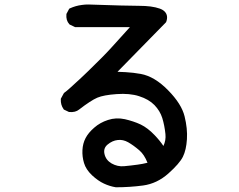

<svg xmlns="http://www.w3.org/2000/svg" viewBox="-20 -751 1040 837"><path d="M484.9 65.4Q458 61 433.1 49.3Q407.7 37.6 381.3 13.2Q354.5 -12.2 346.2 -40.5Q337.9 -68.4 339.4 -96.7Q340.8 -125.5 353 -148.9Q365.2 -172.4 390.6 -194.3Q416 -216.8 450.7 -228Q485.8 -239.7 524.4 -231.4Q543 -227.1 560.1 -221.4Q577.1 -215.8 592.8 -208.5Q624 -193.4 653.8 -162.1Q676.8 -138.2 692.4 -114.7Q698.2 -127 700.4 -139.9Q702.6 -152.8 701.2 -166.5Q697.3 -204.1 687.5 -236.3Q677.7 -267.6 653.3 -293Q628.4 -318.4 586.9 -331.5Q576.7 -335 565.2 -337.2Q553.7 -339.4 541.5 -340.6Q529.3 -341.8 515.9 -341.8Q502.4 -341.8 488.3 -340.8Q432.1 -336.9 404.3 -325.2Q376 -313 324.7 -273.4Q308.6 -260.3 282.2 -262.7H280.8L278.8 -263.7L260.3 -272.5L258.3 -273.4L256.8 -275.9Q244.1 -293.9 245.1 -317.9V-320.3L246.1 -322.3L257.8 -343.8L258.8 -345.2L260.3 -346.7Q265.6 -350.6 271.2 -355.2Q276.9 -359.9 283.2 -365.5Q289.6 -371.1 296.4 -377.4Q303.2 -383.8 311 -390.9Q318.8 -397.9 327.4 -405.8Q335.9 -413.6 345 -422.4Q354 -431.2 363.8 -440.4Q432.6 -506.8 467.8 -545.9Q483.4 -563 503.2 -585Q522.9 -606.9 546.4 -632.8H309.6H307.1L305.2 -633.8L284.7 -643.6L283.2 -644.5L281.7 -646Q267.1 -662.6 269.5 -688.5V-690.4L270.5 -691.9L280.3 -710.4L282.2 -713.4L285.2 -714.8Q291.5 -717.8 297.9 -720Q304.2 -722.2 310.5 -724.1Q316.9 -726.1 323.7 -727.3Q330.6 -728.5 337.4 -729.5Q344.2 -730.5 351.3 -731Q358.4 -731.4 365.2 -731.4Q534.2 -725.6 586.9 -725.6Q613.8 -725.6 636.5 -722.7Q659.2 -719.7 676.8 -713.4Q690.4 -708.5 698.5 -700Q706.5 -691.4 708 -680.2Q709.5 -668.9 704.6 -655.8L703.6 -653.8L702.1 -652.3L492.2 -438Q510.3 -437.5 527.3 -436.5Q544.4 -435.5 561 -433.6Q577.6 -431.6 593.8 -428.7Q654.3 -417.5 712.9 -357.4Q771.5 -297.9 784.7 -243.7Q797.9 -190.4 794.9 -144Q792 -97.2 777.3 -67.6Q762.7 -38.1 713.9 5.4Q664.6 49.3 604 57.6Q545.4 65.4 486.3 65.4H485.4ZM623 -41.5Q608.9 -77.1 587.9 -95.2Q562.5 -117.2 538.6 -130.9Q527.3 -137.2 516.1 -139.6Q504.9 -142.1 493.2 -140.6Q469.7 -138.2 448.7 -120.6Q429.7 -104.5 435.5 -79.6Q441.4 -53.2 466.3 -38.6Q492.2 -23.9 520.5 -26.4Q551.8 -29.3 579.6 -33.2Q601.6 -36.1 623 -41.5Z"/></svg>

Font: NaikaiFont
Style: Bold
Weight: 700
Version: Version 1.89